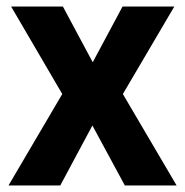

<svg xmlns="http://www.w3.org/2000/svg" viewBox="-20 -566 566 586"><path d="M170 -279 14 -546H172L263 -376L354 -546H512L355 -279L519 0H361L262 -183L164 0H6Z"/></svg>

Font: Noto Sans Ethiopic SemiCondensed
Style: Bold
Weight: 700
Width: 4
Designer: Monotype Design Team
Foundry: Monotype Imaging Inc.
Version: Version 2.102; ttfautohint (v1.8.4.7-5d5b)